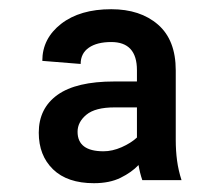

<svg xmlns="http://www.w3.org/2000/svg" viewBox="-20 -741 482 423"><path d="M293.5 -344.2Q288.1 -359.9 285.2 -377.4Q270 -361.3 245.8 -349.4Q221.7 -337.4 187 -337.4Q128.4 -337.4 96.9 -367.9Q65.4 -398.4 65.4 -448.7Q65.4 -502.4 106.7 -532Q147.9 -561.5 231.9 -561.5H281.7V-586.4Q281.7 -648.4 225.1 -648.4Q193.8 -648.4 175.8 -636Q157.7 -623.5 157.7 -600.1L73.2 -606.9Q73.2 -656.2 114.7 -688.5Q156.2 -720.7 225.1 -720.7Q289.1 -720.7 328.1 -686.8Q367.2 -652.8 367.2 -585.9V-432.6Q367.2 -408.7 370.1 -387.2Q373 -365.7 379.9 -344.2ZM208 -407.7Q227.5 -407.7 248 -416.7Q268.6 -425.8 281.7 -438V-504.4H232.4Q189.9 -504.4 170.4 -488.3Q150.9 -472.2 150.9 -450.7Q150.9 -407.7 208 -407.7Z"/></svg>

Font: Vazirmatn RD UI FD Black
Style: Regular
Weight: 900
Designer: Saber Rastikerdar
Foundry: Saber Rastikerdar
Version: Version 33.003